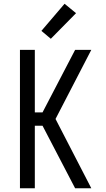

<svg xmlns="http://www.w3.org/2000/svg" viewBox="-20 -1000 565 1020"><path d="M379 0 206 -332H165V0H86V-735H165V-403H206L379 -735H465L275 -368L465 0ZM250 -794 200 -836 323 -980 384 -930Z"/></svg>

Font: Iosevka Pride
Style: Regular
Weight: 400
Monospace: yes
Designer: Belleve Invis
Foundry: Belleve Invis
Version: Version 30.3.1; ttfautohint (v1.8.4)